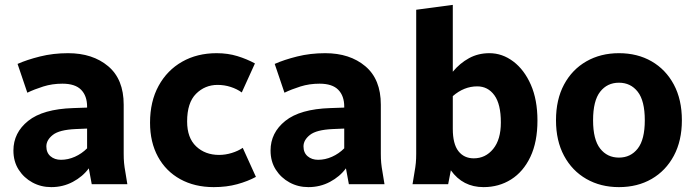

<svg xmlns="http://www.w3.org/2000/svg" viewBox="-20 -755 2853 787"><path d="M35 -138Q35 -211 95.5 -259.5Q156 -308 280 -312L337 -314V-318Q337 -362 312.5 -387Q288 -412 236 -412Q194 -412 157.5 -400.5Q121 -389 92 -375L52 -493Q90 -510 144 -523.5Q198 -537 259 -537Q360 -537 423.5 -483.5Q487 -430 487 -326V-125Q487 -104 488.5 -87.5Q490 -71 494 -49L502 0H356L344 -65Q319 -31 278.5 -9.5Q238 12 190 12Q148 12 113 -7Q78 -26 56.5 -59.5Q35 -93 35 -138ZM170 -155Q170 -129 187 -114.5Q204 -100 230 -100Q259 -100 287 -112.5Q315 -125 337 -147V-228L290 -226Q223 -223 196.5 -202Q170 -181 170 -155Z M595 -252Q595 -339 630 -403Q665 -467 726.5 -502Q788 -537 868 -537Q914 -537 953 -525Q992 -513 1025 -495L971 -376Q952 -390 926 -398.5Q900 -407 872 -407Q820 -407 783.5 -370.5Q747 -334 747 -257Q747 -190 784 -155Q821 -120 878 -120Q904 -120 930 -128Q956 -136 975 -149L1029 -30Q996 -12 952.5 0Q909 12 856 12Q778 12 719 -20.5Q660 -53 627.5 -112.5Q595 -172 595 -252Z M1089 -138Q1089 -211 1149.5 -259.5Q1210 -308 1334 -312L1391 -314V-318Q1391 -362 1366.5 -387Q1342 -412 1290 -412Q1248 -412 1211.5 -400.5Q1175 -389 1146 -375L1106 -493Q1144 -510 1198 -523.5Q1252 -537 1313 -537Q1414 -537 1477.5 -483.5Q1541 -430 1541 -326V-125Q1541 -104 1542.5 -87.5Q1544 -71 1548 -49L1556 0H1410L1398 -65Q1373 -31 1332.5 -9.5Q1292 12 1244 12Q1202 12 1167 -7Q1132 -26 1110.5 -59.5Q1089 -93 1089 -138ZM1224 -155Q1224 -129 1241 -114.5Q1258 -100 1284 -100Q1313 -100 1341 -112.5Q1369 -125 1391 -147V-228L1344 -226Q1277 -223 1250.5 -202Q1224 -181 1224 -155Z M1671 0 1679 -49Q1683 -71 1684.5 -87.5Q1686 -104 1686 -125V-715L1836 -735V-461Q1865 -496 1902.5 -516.5Q1940 -537 1986 -537Q2039 -537 2084 -503Q2129 -469 2156 -407.5Q2183 -346 2183 -261Q2183 -173 2154 -112Q2125 -51 2075 -19.5Q2025 12 1962 12Q1877 12 1828 -57L1817 0ZM1836 -227Q1836 -165 1859 -135.5Q1882 -106 1922 -106Q1970 -106 2001.5 -144.5Q2033 -183 2033 -253Q2033 -328 2006.5 -364.5Q1980 -401 1936 -401Q1882 -401 1836 -361Z M2259 -262Q2259 -347 2292 -408.5Q2325 -470 2383.5 -503.5Q2442 -537 2517 -537Q2593 -537 2651 -503.5Q2709 -470 2742 -408.5Q2775 -347 2775 -262Q2775 -178 2742 -116.5Q2709 -55 2651 -21.5Q2593 12 2517 12Q2442 12 2383.5 -21.5Q2325 -55 2292 -116.5Q2259 -178 2259 -262ZM2411 -262Q2411 -183 2440 -146Q2469 -109 2517 -109Q2565 -109 2594 -146Q2623 -183 2623 -262Q2623 -342 2594 -379Q2565 -416 2517 -416Q2469 -416 2440 -379Q2411 -342 2411 -262Z"/></svg>

Font: Radio Canada
Style: Bold
Weight: 700
Designer: Charles Daoud, Etienne Aubert Bonn, Alexandre Saumier Demers, Jacques Le Bailly
Foundry: Radio-Canada
Version: Version 2.104; ttfautohint (v1.8.4.7-5d5b);gftools[0.9.28.de